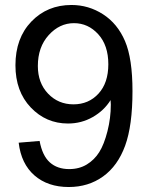

<svg xmlns="http://www.w3.org/2000/svg" viewBox="-20 -739 596 771"><path d="M55 -166 139 -173Q150 -114 180 -87Q210 -60 258 -60Q298 -60 328.5 -78.5Q359 -97 378.5 -128Q398 -159 411.5 -212Q425 -265 425 -319Q425 -325 424 -337Q398 -295 352.5 -269Q307 -243 253 -243Q165 -243 103.5 -307.5Q42 -372 42 -477Q42 -586 106 -652.5Q170 -719 267 -719Q336 -719 394 -681.5Q452 -644 482 -574Q512 -504 512 -373Q512 -235 482.5 -154Q453 -73 394 -30.5Q335 12 256 12Q172 12 118.5 -34.5Q65 -81 55 -166ZM415 -481Q415 -557 374.5 -601.5Q334 -646 277 -646Q219 -646 175.5 -598Q132 -550 132 -474Q132 -406 173 -363Q214 -320 275 -320Q336 -320 375.5 -363Q415 -406 415 -481Z"/></svg>

Font: Ekushey Amar Desh
Style: Regular
Weight: 400
Designer: Al Mamun Sumon
Foundry: Al Mamun Sumon
Version: Version 1.0